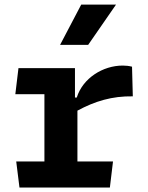

<svg xmlns="http://www.w3.org/2000/svg" viewBox="-20 -838 660 858"><path d="M315 -533.5H62.5L48.5 -417H178.5V-116.5H52.5L67 0H471L485 -116.5H326V-343.5C404.5 -386 481 -409 573.5 -407.5L570 -540C556 -543.5 542.5 -545 528.5 -545C440 -545 350 -489 323 -402H315ZM248.5 -637.5 343 -817.5H498.5L374 -637.5Z"/></svg>

Font: Monaspace Argon
Style: Bold
Weight: 700
Designer: Riley Cran & the Lettermatic Team
Foundry: Lettermatic
Version: Version 1.000 (Monaspace Argon)